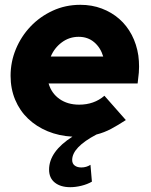

<svg xmlns="http://www.w3.org/2000/svg" viewBox="-20 -557 626 798"><path d="M381 2Q280 55 280 108Q280 123 290.5 131Q301 139 318 139Q339 139 356 128Q358 145 359 163Q360 181 362 198Q343 209 318.5 215Q294 221 272 221Q232 221 208 202Q184 183 184 148Q184 73 281 11Q225 8 178 -11.5Q131 -31 96.5 -64Q62 -97 43 -142.5Q24 -188 24 -242Q24 -300 46 -353Q68 -406 107 -447Q146 -488 199 -512.5Q252 -537 314 -537Q362 -537 403 -521.5Q444 -506 475.5 -478.5Q507 -451 527.5 -412Q548 -373 555 -326Q558 -303 558 -280Q558 -269 557 -255Q556 -241 552 -210H182Q194 -169 227.5 -145.5Q261 -122 309 -122Q371 -122 414 -159Q437 -133 458.5 -108.5Q480 -84 503 -58Q471 -37 442 -21.5Q413 -6 381 2ZM307 -404Q268 -404 237 -381Q206 -358 191 -322H409Q398 -359 371.5 -381.5Q345 -404 307 -404Z"/></svg>

Font: Rosa Sans Black
Style: Italic
Weight: 900
Italic angle: -12°
Designer: Pentagram / MCKL
Foundry: Pentagram / MCKL
Version: Version 1.005;September 16, 2019;FontCreator 11.5.0.2425 64-